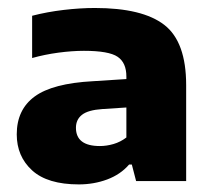

<svg xmlns="http://www.w3.org/2000/svg" viewBox="-20 -770 542 493"><path d="M182.5 -296.5Q102 -296.5 62.5 -332.5Q23 -368.5 23 -425Q23 -488.5 69 -522.2Q115 -556 219 -561.5L304.5 -567V-573.5Q304.5 -609 282 -624.2Q259.5 -639.5 195.5 -639.5Q165.5 -639.5 130 -634.8Q94.5 -630 62.5 -621V-729.5Q101 -739.5 143.5 -744.5Q186 -749.5 223.5 -749.5Q346 -749.5 402 -706Q458 -662.5 458 -551.5V-305H329.5L318.5 -347.5H311.5Q289.5 -322 255.2 -309.2Q221 -296.5 182.5 -296.5ZM175 -442Q175 -395 236.5 -395Q253.5 -395 271.5 -400.2Q289.5 -405.5 304.5 -417V-494L243 -490Q206 -487.5 190.5 -475.2Q175 -463 175 -442Z"/></svg>

Font: Encode Sans SemiExpanded SemiExpanded
Style: Bold
Weight: 700
Width: 6
Designer: Multiple Designers
Foundry: Impallari Type
Version: Version 3.000; ttfautohint (v1.8.3) -l 8 -r 50 -G 200 -x 14 